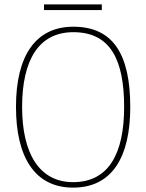

<svg xmlns="http://www.w3.org/2000/svg" viewBox="-20 -847 669 877"><path d="M181 -801H445V-827H181ZM314 10C493 10 575 -131 575 -358C575 -597 498 -725 315 -725C143 -725 53 -593 53 -359C53 -129 139 10 314 10ZM314 -15C159 -15 81 -147 81 -358C81 -573 157 -700 315 -700C485 -700 547 -573 547 -358C547 -145 476 -15 314 -15Z"/></svg>

Font: Noto Serif Devanagari SemiCondensed Thin
Style: Regular
Weight: 100
Width: 4
Designer: Universal Thirst, Indian Type Foundry and the Monotype Design Team
Foundry: Monotype Imaging Inc.
Version: Version 2.004